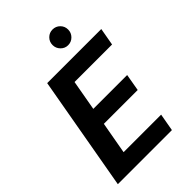

<svg xmlns="http://www.w3.org/2000/svg" viewBox="-259 -1002 1107 1107"><g transform="rotate(-45 294.5 -448.5)"><path d="M24 0 148 -700H589L570 -593H264L231 -407H507L489 -303H213L178 -107H484L465 0ZM388 -769Q362 -769 343.5 -788Q325 -807 325 -833Q325 -860 343.5 -878.5Q362 -897 388 -897Q415 -897 433.5 -878.5Q452 -860 452 -833Q452 -807 433.5 -788Q415 -769 388 -769Z"/></g></svg>

Font: DM Sans 17pt
Style: Bold Italic
Weight: 700
Italic angle: -10°
Version: Version 4.004;gftools[0.9.30]